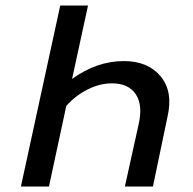

<svg xmlns="http://www.w3.org/2000/svg" viewBox="-20 -678 701 698"><path d="M430 -456Q518 -456 564 -400.5Q610 -345 589 -254L536 0H434L484 -226Q500 -296 473.5 -335.5Q447 -375 387 -375Q343 -375 299 -353Q255 -331 221 -293L158 0H56L199 -658H300L242 -391Q332 -456 430 -456Z"/></svg>

Font: EauTestInfant Semibold
Style: Italic
Weight: 600
Italic angle: -12°
Designer: Christian Thalmann (Catharsis Fonts)
Version: Version 0.001;PS 000.001;hotconv 1.0.88;makeotf.lib2.5.64775